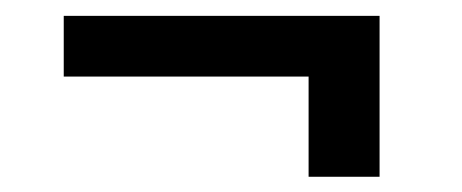

<svg xmlns="http://www.w3.org/2000/svg" viewBox="-20 -411 594 247"><path d="M468.3 -390.6V-312.5V-183.6H377V-312.5H62V-390.6Z"/></svg>

Font: Heebo
Style: Regular
Weight: 400
Designer: Oded Ezer
Foundry: Meir Sadan
Version: Version 2.001; ttfautohint (v1.5.14-ce02) -l 8 -r 50 -G 200 